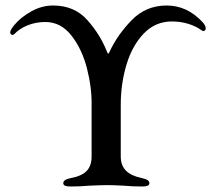

<svg xmlns="http://www.w3.org/2000/svg" viewBox="-20 -674 779 698"><path d="M210 -8Q210 -15 217 -19.5Q224 -24 239 -27Q277 -34 295 -52.5Q313 -71 313 -105V-292Q314 -356 296 -426Q278 -496 239.5 -545Q201 -594 145 -594Q110 -594 80.5 -582Q51 -570 33 -551Q29 -547 25 -547Q22 -547 19.5 -550Q17 -553 17 -556Q17 -565 32 -583Q55 -611 93.5 -632.5Q132 -654 173 -654Q251 -654 298 -600.5Q345 -547 368 -488Q369 -486 370.5 -482.5Q372 -479 373 -479Q375 -479 376.5 -482.5Q378 -486 379 -487Q406 -546 458 -600Q510 -654 586 -654Q660 -654 716 -594Q721 -589 724.5 -582.5Q728 -576 728 -571Q728 -567 725.5 -564Q723 -561 719 -561Q717 -561 711 -565Q692 -579 664 -587.5Q636 -596 605 -596Q545 -596 503 -552.5Q461 -509 440 -439.5Q419 -370 419 -293V-105Q419 -73 437.5 -54Q456 -35 494 -27Q509 -24 516 -19.5Q523 -15 523 -8Q523 4 498 4Q461 4 429 1Q391 -1 370 -1Q348 -1 306 1Q273 4 235 4Q210 4 210 -8Z"/></svg>

Font: EB Garamond Medium
Style: Regular
Weight: 500
Designer: Georg Duffner and Octavio Pardo
Foundry: Georg Duffner
Version: Version 1.000